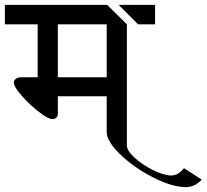

<svg xmlns="http://www.w3.org/2000/svg" viewBox="-34 -709 850 790"><path d="M488 -609V-111Q488 -89 520.5 -59.5Q553 -30 597 -8.5Q641 13 671 13Q699 13 723 -17L796 30Q767 61 732 61Q675 61 597 21.5Q519 -18 462 -72.5Q405 -127 405 -166V-313H204V-241Q204 -231 198 -225Q192 -219 182 -219Q164 -219 125.5 -249Q87 -279 55 -315.5Q23 -352 23 -370Q23 -379 31.5 -385Q40 -391 52 -391H121V-609H-14V-689H407ZM604 -609H534L454 -689H604ZM204 -609V-391H405V-609Z"/></svg>

Font: Amita
Style: Regular
Weight: 400
Designer: Eduardo Rodriguez Tunni, Modular Infotech, Brian J. Bonislawsky
Foundry: Eduardo Rodriguez Tunni, Modular Infotech, Brian J. Bonislawsky
Version: Version 1.004